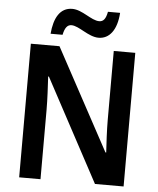

<svg xmlns="http://www.w3.org/2000/svg" viewBox="-60 -970 841 1022"><g transform="rotate(5 360.0 -459.5)"><path d="M181 -776H245C253 -815 267 -831 288 -831C329 -831 382 -777 437 -777C494 -777 534 -826 540 -919H475C468 -881 455 -865 433 -865C390 -865 339 -918 285 -918C219 -918 188 -860 181 -776ZM639 0V-714H524V-345C524 -293 528 -219 531 -172H527L234 -714H81V0H195V-370C195 -427 191 -495 188 -548H192L486 0Z"/></g></svg>

Font: Noto Sans Lao Looped SemiCondensed SemiBold
Style: Regular
Weight: 600
Width: 4
Designer: Mark Frömberg, Ben Mitchell
Foundry: The Fontpad Ltd
Version: Version 1.002